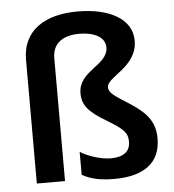

<svg xmlns="http://www.w3.org/2000/svg" viewBox="-54 -815 792 875"><g transform="rotate(-5 342.0 -377.5)"><path d="M581 -610C581 -711 476 -765 333 -765C189 -765 80 -705 80 -565V0H209V-562C209 -635 263 -663 333 -663C400 -663 450 -637 450 -591C450 -508 314 -496 314 -392C314 -339 340 -306 423 -257C498 -212 515 -193 515 -154C515 -109 485 -85 426 -85C379 -85 319 -106 287 -127V-22C325 0 370 10 434 10C569 10 646 -45 646 -157C646 -236 605 -278 538 -322C463 -370 441 -383 441 -409C441 -457 581 -489 581 -610Z"/></g></svg>

Font: Noto Sans Thaana SemiBold
Style: Regular
Weight: 600
Designer: David Williams
Foundry: Google Inc.
Version: Version 3.001